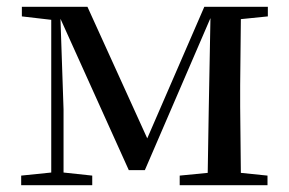

<svg xmlns="http://www.w3.org/2000/svg" viewBox="-20 -542 846 562"><path d="M130 0H250V-28L166 -37V-222L157 -487L357 -44H404L596 -489L591 -220L588 -36L506 -28V0H763V-28L685 -36L683 -230V-292L685 -486L764 -494V-522H578L411 -137L236 -522H44V-494L130 -484V-37L42 -28V0Z"/></svg>

Font: Noto Serif JP Medium
Style: Regular
Weight: 500
Designer: Ryoko NISHIZUKA 西塚涼子 (kana & ideographs); Frank Grießhammer (Latin, Greek & Cyrillic); Wenlong ZHANG 张文龙 (bopomofo); San
Foundry: Adobe
Version: Version 2.001;hotconv 1.1.0;makeotfexe 2.6.0